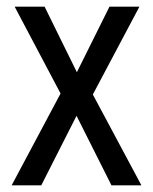

<svg xmlns="http://www.w3.org/2000/svg" viewBox="-20 -557 460 577"><path d="M162 -276 15 0H104L210 -209L315 0H405L259 -273L399 -537H309L211 -340L114 -537H24Z"/></svg>

Font: Noto Sans Lao Looped Condensed
Style: Regular
Weight: 400
Width: 3
Designer: Mark Frömberg, Ben Mitchell
Foundry: The Fontpad Ltd
Version: Version 1.003